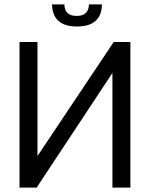

<svg xmlns="http://www.w3.org/2000/svg" viewBox="-20 -858 686 878"><path d="M274.4 -837.9Q275.4 -785.2 330.6 -785.2Q385.7 -785.2 386.7 -837.9H446.3Q444.3 -737.3 332.5 -736.8Q220.7 -736.3 217.8 -837.9ZM494.1 -524.4 147.5 0H69.3V-666H151.4V-144.5L500 -666H576.2V0H494.1Z"/></svg>

Font: BF_TEXT
Style: Regular
Weight: 400
Foundry: EA DICE
Version: Version 1.404